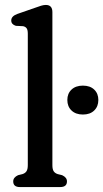

<svg xmlns="http://www.w3.org/2000/svg" viewBox="-20 -757 418 777"><path d="M192 -708V-89Q192 -72 197.2 -64Q202.5 -56 213.5 -52.5L231.5 -48Q251 -39 251 -23Q251 0 223.5 0H60.5Q33.5 0 33.5 -23Q33.5 -39 53 -48L71 -52.5Q82 -56 87.2 -64Q92.5 -72 92.5 -89V-620.5Q92.5 -636 87.8 -642.5Q83 -649 73.5 -651L44 -652.5Q25.5 -658.5 25.5 -674Q25.5 -691.5 50 -700.5L120.5 -725Q136 -730.5 146.2 -733.8Q156.5 -737 165.5 -737Q192 -737 192 -708ZM315.5 -293.5Q286.5 -293.5 269.5 -309.8Q252.5 -326 252.5 -352.5Q252.5 -378.5 269.5 -394.5Q286.5 -410.5 315.5 -410.5Q344.5 -410.5 361.2 -394.5Q378 -378.5 378 -352.5Q378 -326 361.2 -309.8Q344.5 -293.5 315.5 -293.5Z"/></svg>

Font: Fraunces 72pt S100
Style: Regular
Weight: 400
Version: Version 1.000; ttfautohint (v1.8.3)